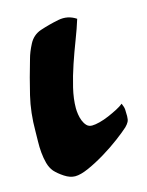

<svg xmlns="http://www.w3.org/2000/svg" viewBox="-82 -509 416 542"><g transform="rotate(-15 126.0 -238.0)"><path d="M192 -446Q184 -420 172 -389Q160 -358 149 -325.5Q138 -293 130.5 -261.5Q123 -230 123 -203Q123 -195 124.5 -185Q126 -175 129.5 -166Q133 -157 139 -150.5Q145 -144 155 -144Q164 -144 177.5 -147.5Q191 -151 205 -157Q219 -163 231.5 -169.5Q244 -176 251 -182Q256 -171 256.5 -163.5Q257 -156 257 -144Q257 -134 254 -128Q251 -122 244 -115Q232 -104 210 -87.5Q188 -71 162.5 -55.5Q137 -40 112.5 -29Q88 -18 72 -18Q57 -18 41 -28.5Q25 -39 15 -50Q6 -61 2 -76Q-2 -91 -3.5 -107.5Q-5 -124 -4.5 -140.5Q-4 -157 -4 -170Q-4 -224 7.5 -272Q19 -320 34 -371Q39 -390 50.5 -412Q62 -434 85 -442Q112 -451 140 -456.5Q168 -462 192 -446Z"/></g></svg>

Font: Praegefest
Style: Regular
Weight: 600
Designer: Peter Wiegel nach alter Vorlage
Foundry: Peter Wiegel
Version: Version 1.000